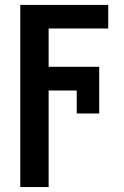

<svg xmlns="http://www.w3.org/2000/svg" viewBox="-20 -548 497 771"><path d="M175.3 -528.3V203.1H61.5V-528.3ZM378.4 -279.8V-184.6H147V-279.8ZM414.6 -528.3V-433.6H147V-528.3ZM378.4 -92.3H288.1V-279.8H378.4Z"/></svg>

Font: Roboto Condensed Medium
Style: Regular
Weight: 500
Designer: Christian Robertson
Foundry: Google
Version: Version 3.0